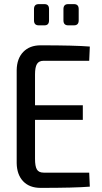

<svg xmlns="http://www.w3.org/2000/svg" viewBox="-20 -911 496 932"><path d="M196 -788H168Q145 -788 145 -812V-867Q145 -891 168 -891H196Q218 -891 218 -867V-812Q218 -788 196 -788ZM339 -788H311Q288 -788 288 -812V-867Q288 -891 311 -891H339Q362 -891 362 -867V-812Q362 -788 339 -788ZM413 -73 416 -5Q343 1 177 1Q123 1 92.5 -31Q62 -63 61 -119V-571Q62 -627 93 -659Q124 -691 177 -691Q343 -691 416 -685L413 -616H192Q169 -616 159.5 -600.5Q150 -585 150 -550V-400H382V-329H150V-140Q150 -104 159 -88.5Q168 -73 192 -73Z"/></svg>

Font: exo2condensed_r
Style: Regular
Weight: 400
Width: 3
Designer: Natanael Gama
Version: Version 1.001;PS 001.001;hotconv 1.0.70;makeotf.lib2.5.58329